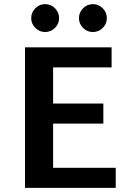

<svg xmlns="http://www.w3.org/2000/svg" viewBox="-20 -909 633 929"><path d="M101 0ZM540 -97V0H101V-680H520V-583H237V-408H480V-311H237V-97ZM131 -821Q131 -849 151 -869Q171 -889 198 -889Q226 -889 246 -869Q266 -849 266 -821Q266 -794 246 -774Q226 -754 198 -754Q171 -754 151 -774Q131 -794 131 -821ZM362 -821Q362 -849 382 -869Q402 -889 429 -889Q457 -889 477 -869Q497 -849 497 -821Q497 -794 477 -774Q457 -754 429 -754Q402 -754 382 -774Q362 -794 362 -821Z"/></svg>

Font: MartelSansBold
Style: Bold
Weight: 700
Designer: Dan Reynolds and Mathieu Réguer
Foundry: Dan Reynolds and Mathieu Réguer
Version: Version 1.002; ttfautohint (v1.1) -l 5 -r 5 -G 72 -x 0 -D la